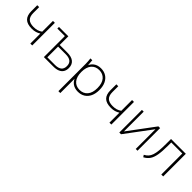

<svg xmlns="http://www.w3.org/2000/svg" viewBox="219 -1646 3000 3000"><g transform="rotate(45 1719.0 -146.0)"><path d="M414 0V-221Q384 -201 347 -190Q310 -179 266 -179Q163 -179 115 -226Q67 -273 67 -370V-500H109V-372Q109 -291 147.5 -254.5Q186 -218 266 -218Q311 -218 345.5 -228Q380 -238 414 -262V-500H456V0Z M713 0V-464H547V-500H754V-309H922Q1016 -309 1063.5 -269Q1111 -229 1111 -155Q1111 -106 1090 -71Q1069 -36 1027 -18Q985 0 922 0ZM754 -36H925Q994 -36 1031 -65Q1068 -94 1068 -155Q1068 -216 1031 -244.5Q994 -273 925 -273H754Z M1250 216V-392Q1250 -418 1247.5 -445Q1245 -472 1242 -500H1283L1293 -369H1281Q1298 -434 1347.5 -471Q1397 -508 1469 -508Q1537 -508 1586.5 -477Q1636 -446 1663.5 -388.5Q1691 -331 1691 -250Q1691 -170 1664 -112Q1637 -54 1587 -23Q1537 8 1469 8Q1397 8 1347.5 -29Q1298 -66 1281 -131H1292V216ZM1469 -31Q1551 -31 1599.5 -87.5Q1648 -144 1648 -250Q1648 -356 1599.5 -412.5Q1551 -469 1469 -469Q1387 -469 1339 -412.5Q1291 -356 1291 -250Q1291 -144 1339 -87.5Q1387 -31 1469 -31Z M2162 0V-221Q2132 -201 2095 -190Q2058 -179 2014 -179Q1911 -179 1863 -226Q1815 -273 1815 -370V-500H1857V-372Q1857 -291 1895.5 -254.5Q1934 -218 2014 -218Q2059 -218 2093.5 -228Q2128 -238 2162 -262V-500H2204V0Z M2380 0V-500H2419V-32H2396L2744 -500H2782V0H2743V-468H2767L2418 0Z M2918 9 2896 -24Q2934 -44 2958.5 -71Q2983 -98 2997 -139.5Q3011 -181 3017 -243Q3023 -305 3023 -395V-500H3350V0H3308V-464H3064V-394Q3064 -268 3050.5 -189.5Q3037 -111 3005 -65.5Q2973 -20 2918 9Z"/></g></svg>

Font: Mulish ExtraLight
Style: Regular
Weight: 200
Designer: Vernon Adams
Foundry: Vernon Adams
Version: Version 3.603